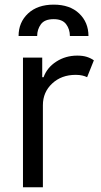

<svg xmlns="http://www.w3.org/2000/svg" viewBox="-20 -788 424 808"><path d="M352.3 -636.4H274.1Q274.1 -665.1 258.2 -686.3Q242.2 -707.4 206 -707.4Q167.6 -707.4 152 -685.7Q136.4 -664.1 136.4 -636.4H58.2Q58.2 -693.9 98 -731.2Q137.8 -768.5 206 -768.5Q274.1 -768.5 313.2 -731.2Q352.3 -693.9 352.3 -636.4ZM160.5 0H76.7V-545.5H157.7V-463.1H163.4Q177.9 -503.6 217 -528.8Q256 -554 305.4 -554Q328.1 -554 345.2 -548.7Q362.2 -543.3 375 -534.1L346.6 -463.1Q337.7 -467.7 325.8 -470.3Q313.9 -473 298.3 -473Q238.6 -473 199.6 -436.6Q160.5 -400.2 160.5 -345.2Z"/></svg>

Font: Linik Sans
Style: Regular
Weight: 400
Designer: Rasmus Andersson (font), Marc Monis (original base), Kil Hyung-jin (Pretendard portions), Cristiano Sobral (main changes
Foundry: rsms
Version: Version 3.018;May 31, 2022;FontCreator 14.0.0.2814 64-bit; t